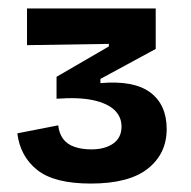

<svg xmlns="http://www.w3.org/2000/svg" viewBox="-20 -696 453 455"><path d="M195 -261Q109 -261 68.5 -293Q28 -325 21 -380L118 -399Q120 -380 129.5 -367Q139 -354 156.5 -348Q174 -342 196 -342Q229 -342 248.5 -356Q268 -370 268 -396Q268 -419 251.5 -435Q235 -451 201 -458.5Q167 -466 114 -462V-514L238 -586V-592L44 -589V-676H349V-580L218 -509V-499Q297 -506 336 -477Q375 -448 375 -390Q375 -332 330.5 -296.5Q286 -261 195 -261Z"/></svg>

Font: Bricolage Grotesque 18pt SemiBold
Style: Regular
Weight: 600
Version: Version 1.001;gftools[0.9.33.dev8+g029e19f]